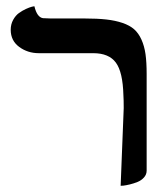

<svg xmlns="http://www.w3.org/2000/svg" viewBox="-20 -580 529 613"><path d="M365.2 13.2 375 -234.9Q375 -262.7 374 -275.9Q372.1 -350.1 349.9 -380.1Q327.6 -410.2 277.8 -410.2H104Q68.4 -410.2 41.3 -430.2Q14.2 -450.2 14.2 -484.9Q14.2 -502.4 22 -516.6Q29.8 -530.8 40.8 -538.6Q51.8 -546.4 63 -551.5Q74.2 -556.6 82 -558.6L89.8 -560.1Q98.1 -524.9 117.2 -522Q121.1 -522 129.4 -521.5Q137.7 -521 142.1 -521H250Q290.5 -521 319.3 -517.8Q348.1 -514.6 371.1 -506.8Q394 -499 408.2 -486.6Q422.4 -474.1 431.6 -453.6Q440.9 -433.1 444.6 -407Q448.2 -380.9 448.2 -344.2V-35.2Q448.2 -22.9 439.7 -13.4Q431.2 -3.9 418.9 1Q406.7 5.9 394.5 8.8Q382.3 11.7 374 12.7Z"/></svg>

Font: Common Serif SemiBold
Style: Regular
Weight: 600
Designer: Philipp H. Poll, Khaled Hosny
Foundry: Stefan Peev, Context Ltd.
Version: Version 1.026